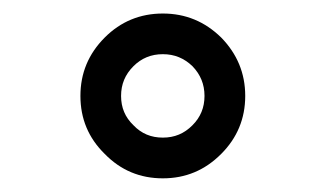

<svg xmlns="http://www.w3.org/2000/svg" viewBox="-20 -406 477 281"><path d="M175.3 -309.1C187 -320.8 201.2 -326.7 218.3 -326.7C235.4 -326.7 249.5 -320.8 261.7 -309.1C273.4 -296.9 279.3 -282.7 279.3 -265.6C279.3 -248.5 273.4 -234.4 261.7 -222.7C249.5 -210.4 235.4 -204.6 218.3 -204.6C201.2 -204.6 187 -210.4 175.3 -222.7C163.1 -234.4 157.2 -248.5 157.2 -265.6C157.2 -282.7 163.1 -296.9 175.3 -309.1ZM133.3 -180.7C156.7 -156.7 185.1 -145 218.3 -145C251.5 -145 279.8 -156.7 303.7 -180.7C327.1 -204.1 338.9 -232.4 338.9 -265.6C338.9 -298.8 327.1 -327.1 303.7 -351.1C279.8 -374.5 251.5 -386.2 218.3 -386.2C185.1 -386.2 156.7 -374.5 133.3 -351.1C109.4 -327.1 97.7 -298.8 97.7 -265.6C97.7 -232.4 109.4 -204.1 133.3 -180.7Z"/></svg>

Font: Parastoo
Style: Regular
Weight: 400
Foundry: Saber Rastikerdar (saber.rastikerdar@gmail.com)
Version: Version 2.0.1